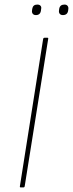

<svg xmlns="http://www.w3.org/2000/svg" viewBox="-20 -820 319 840"><path d="M71 0Q66 0 67 -5L169 -651Q171 -655 175 -655H186Q192 -655 191 -651L88 -5Q87 0 82 0ZM255 -754Q246 -754 241.5 -759.5Q237 -765 238 -773L239 -781Q242 -800 262 -800Q271 -800 275.5 -794.5Q280 -789 279 -781L278 -773Q275 -754 255 -754ZM137 -754Q128 -754 123.5 -759.5Q119 -765 120 -773L121 -781Q124 -800 143 -800Q153 -800 157.5 -794.5Q162 -789 160 -781L159 -773Q156 -754 137 -754Z"/></svg>

Font: Sofia Sans Semi Condensed Thin
Style: Italic
Weight: 250
Italic angle: -9°
Version: Version 4.100